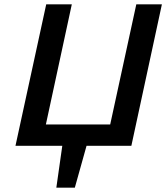

<svg xmlns="http://www.w3.org/2000/svg" viewBox="-20 -678 775 893"><path d="M242 195 273 -23H389L328 195ZM471 0 614 -658H733L591 0ZM89 0 110 -99H575L554 0ZM52 0 195 -658H314L172 0Z"/></svg>

Font: Ysabeau
Style: Bold Italic
Weight: 700
Italic angle: -12°
Designer: Christian Thalmann (Catharsis Fonts)
Version: Version 2.002